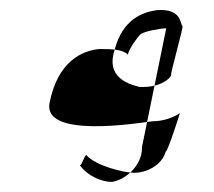

<svg xmlns="http://www.w3.org/2000/svg" viewBox="-20 -354 423 380"><path d="M78 -150C65 -80 251 -110 282 -114C304 -114 324 -122 336 -130C335 -126 312 -54 308 -54C300 -26 269 -12 246 -12C225 -12 169 -26 151 -47C147 -47 142 -26 138 -27C155 -4 183 6 201 6C223 4 262 -23 261 -63L309 -298C298 -298 265 -292 258 -286C250 -278 236 -258 233 -246C223 -256 203 -257 177 -257C142 -254 94 -232 78 -150ZM207 -256C223 -316 262 -330 291 -334C338 -337 336 -310 341 -302C345 -306 315 -202 319 -206C316 -196 293 -180 256 -182C232 -188 189 -202 207 -256Z"/></svg>

Font: pokerface
Style: oblique
Weight: 400
Version: Version 1